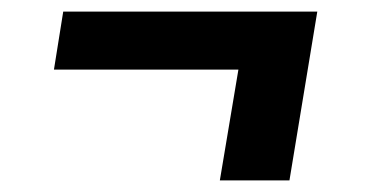

<svg xmlns="http://www.w3.org/2000/svg" viewBox="-20 -410 640 331"><path d="M359 -99 391 -290H73L89 -390H527L479 -99Z"/></svg>

Font: Iosevka Aile Oblique
Style: Bold
Weight: 700
Italic angle: -9°
Designer: Belleve Invis
Foundry: Belleve Invis
Version: Version 31.1.0; ttfautohint (v1.8.4)